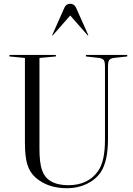

<svg xmlns="http://www.w3.org/2000/svg" viewBox="-20 -981 705 1017"><path d="M536 -240V-629Q536 -653 530 -662Q524 -671 506 -674L435 -682V-690H654V-682L582 -674Q564 -671 558 -662Q552 -653 552 -629V-245Q552 -126 513 -68Q486 -29 439 -6.5Q392 16 335 16Q233 16 169 -40Q138 -67 125 -109Q112 -151 112 -225V-674L30 -682V-690H276V-682L189 -674V-192Q189 -119 202.5 -80Q216 -41 248 -22Q284 0 342 0Q448 0 501 -77Q536 -129 536 -240ZM383 -940 448 -794 445 -793 352 -899 259 -793 256 -794 321 -940Q330 -961 352 -961Q373 -961 383 -940Z"/></svg>

Font: Libre Caslon Display
Style: Regular
Weight: 400
Designer: Pablo Impallari, Rodrigo Fuenzalida
Foundry: Pablo Impallari, Rodrigo Fuenzalida
Version: Version 1.002